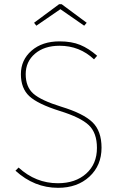

<svg xmlns="http://www.w3.org/2000/svg" viewBox="-20 -889 576 919"><path d="M265 -691Q323 -691 364 -674Q405 -657 445 -622L430 -605Q361 -670 265 -670Q192 -670 147.5 -632Q103 -594 103 -534Q103 -473 140 -440.5Q177 -408 274 -378Q379 -346 422.5 -304Q466 -262 466 -182Q466 -97 408 -43.5Q350 10 258 10Q144 10 54 -72L69 -87Q151 -12 257 -12Q341 -12 392.5 -58Q444 -104 444 -181Q444 -253 405 -290Q366 -327 266 -358Q161 -391 120.5 -428.5Q80 -466 80 -534Q80 -602 131 -646.5Q182 -691 265 -691ZM269 -845 154 -766 143 -780 263 -869H275L395 -780L383 -766Z"/></svg>

Font: FiraSans
Style: Regular
Weight: 150
Designer: Carrois Corporate & Edenspiekermann AG
Foundry: Carrois Corporate GbR & Edenspiekermann AG
Version: Version 3.106;PS 003.106;hotconv 1.0.70;makeotf.lib2.5.58329